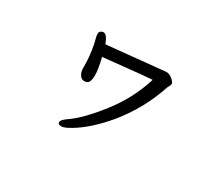

<svg xmlns="http://www.w3.org/2000/svg" viewBox="-99 -736 1197 1034"><g transform="rotate(30 500.0 -219.5)"><path d="M349.1 57.1Q327.1 57.1 327.1 43Q327.1 28.8 358.9 6.8Q428.2 -40 518.6 -155.5Q608.9 -271 649.9 -405.8Q602.1 -402.8 517.6 -393.8Q433.1 -384.8 396 -381.3Q358.9 -377.9 352.1 -377Q369.1 -309.1 369.1 -271Q369.1 -229 352.1 -220.2Q347.2 -215.8 332 -215.8Q315.9 -215.8 304.9 -232.9Q293.9 -250 293.9 -272.9V-285.2Q293.9 -332 287.1 -377.4Q280.3 -422.9 274.7 -440.4Q269 -458 269 -472.2Q269 -487.8 282.2 -493.2L292 -496.1Q314.9 -496.1 333 -445.8Q335 -444.8 337.9 -444.8L692.9 -480Q712.9 -480 731.4 -464.1Q750 -448.2 750 -439.2Q750 -430.2 738.3 -410.2Q688 -255.9 583 -126Q493.2 -18.1 405.3 34.2Q367.2 57.1 349.1 57.1Z"/></g></svg>

Font: LXGW WenKai GB Screen
Style: Regular
Weight: 400
Designer: LXGW / Fontworks Inc.
Foundry: LXGW / Fontworks Inc.
Version: Version 1.321;February 19, 2024;FontCreator 14.0.0.2901 64-b